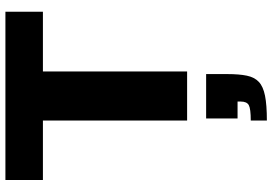

<svg xmlns="http://www.w3.org/2000/svg" viewBox="-172 -556 1030 727"><g transform="rotate(-90 343.5 -193.0)"><path d="M250 0V-546H25V-688H662V-546H436V0ZM250 302V241Q295 241 308.5 233.5Q322 226 322 203V191H258V72H426V152Q426 197 420 226Q414 255 396.5 271.5Q379 288 344 295Q309 302 250 302Z"/></g></svg>

Font: Saira Expanded
Style: Bold
Weight: 700
Width: 7
Designer: Hector Gatti with collaboration of the Omnibus-Type team
Foundry: Omnibus-Type
Version: Version 1.100; ttfautohint (v1.8.3)